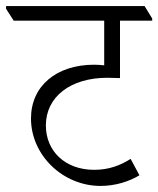

<svg xmlns="http://www.w3.org/2000/svg" viewBox="-51 -643 521 632"><path d="M280 -31C328 -31 373 -45 408 -66L379 -120C346 -99 308 -84 259 -84C163 -84 100 -146 100 -230C100 -325 182 -387 302 -387C314 -387 329 -386 344 -386V-575H450V-582L425 -623H-31V-614L-6 -575H292V-428C281 -429 270 -430 259 -430C136 -430 51 -361 51 -253C51 -132 156 -31 280 -31Z"/></svg>

Font: Noto Serif Devanagari SemiCondensed Light
Style: Regular
Weight: 300
Width: 4
Designer: Universal Thirst, Indian Type Foundry and the Monotype Design Team
Foundry: Monotype Imaging Inc.
Version: Version 2.004